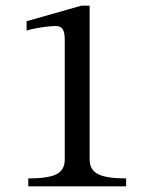

<svg xmlns="http://www.w3.org/2000/svg" viewBox="-20 -659 535 679"><path d="M426 0H80V-28Q151 -28 180 -43Q209 -58 209 -95V-518Q209 -544 202 -555.5Q195 -567 176 -567Q166 -567 148 -565Q130 -563 110 -559.5Q90 -556 74 -551V-584L268 -639H297V-95Q297 -58 327 -43Q357 -28 426 -28Z"/></svg>

Font: STIX Two Text
Style: Regular
Weight: 400
Designer: Ross Mills, John Hudson & Paul Hanslow, Tiro Typeworks Ltd; with prior portions MicroPress Inc., and Coen Hoffman.
Foundry: Tiro Typeworks Ltd
Version: Version 2.13 b171